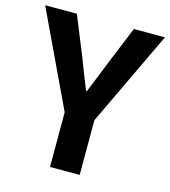

<svg xmlns="http://www.w3.org/2000/svg" viewBox="-116 -830 814 918"><g transform="rotate(15 290.5 -370.5)"><path d="M216.5 0V-270.7L-6.1 -740.8H150.9L224.5 -559.9Q240.6 -518.3 256.1 -478.6Q271.6 -439 288.9 -395.8H292.9Q310.2 -439 326.5 -478.6Q342.7 -518.3 359.1 -559.9L433 -740.8H587L363.5 -270.7V0Z"/></g></svg>

Font: Shanggu Sans SC VF
Style: Regular
Weight: 250
Designer: GuiWonder
Version: Version 1.021